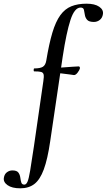

<svg xmlns="http://www.w3.org/2000/svg" viewBox="-145 -746 578 1041"><path d="M-35 275Q-80 275 -104 258Q-128 241 -124 218Q-121 198 -107.5 188Q-94 178 -78 178Q-54 178 -45.5 189.5Q-37 201 -35 216.5Q-33 232 -29.5 243.5Q-26 255 -13 255Q-3 255 4 239.5Q11 224 18.5 179Q26 134 39 47L90 -306Q94 -331 91.5 -342Q89 -353 77.5 -356Q66 -359 41 -359Q37 -359 37.5 -367Q38 -375 41 -375Q73 -375 87.5 -384Q102 -393 106 -418Q121 -509 139 -569Q157 -629 182 -663.5Q207 -698 242 -712Q277 -726 324 -726Q369 -726 393 -709.5Q417 -693 413 -669Q410 -649 396 -638Q382 -627 364 -627Q337 -627 327 -639Q317 -651 315 -666Q313 -681 310 -693Q307 -705 292 -705Q259 -705 237 -637.5Q215 -570 195 -439L127 21Q113 117 92.5 172.5Q72 228 41.5 251.5Q11 275 -35 275ZM256 -339Q255 -339 235 -342Q215 -345 187.5 -348Q160 -351 136 -351L138 -378Q161 -378 191 -380Q221 -382 246.5 -384Q272 -386 281 -386Q286 -386 287.5 -382Q289 -378 288 -374Q286 -366 276 -352.5Q266 -339 256 -339Z"/></svg>

Font: Cormorant Garamond Light
Style: Bold Italic
Weight: 700
Italic angle: -10°
Version: Version 4.001